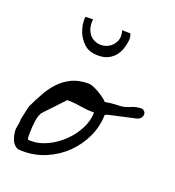

<svg xmlns="http://www.w3.org/2000/svg" viewBox="-117 -718 740 812"><g transform="rotate(20 252.5 -312.0)"><path d="M15.6 -76.2Q15.6 -77.1 16.6 -83Q17.6 -88.9 18.6 -95.2Q19.5 -101.6 20.5 -106.9Q21.5 -112.3 21.5 -114.3V-118.2V-124L35.2 -185.5Q51.8 -220.7 69.8 -252.9Q87.9 -285.2 111.3 -309.6Q134.8 -334 165.5 -348.6Q196.3 -363.3 240.2 -363.3Q249 -363.3 262.2 -357.9Q275.4 -352.5 288.6 -344.7Q301.8 -336.9 313 -328.6Q324.2 -320.3 330.1 -313.5Q360.4 -318.4 374 -318.8Q387.7 -319.3 397.5 -319.8Q407.2 -320.3 418.5 -323.2Q429.7 -326.2 453.1 -335.9Q469.7 -340.8 485.4 -340.8Q492.2 -340.8 498.5 -335Q504.9 -329.1 504.9 -321.3Q504.9 -311.5 498 -303.7Q491.2 -295.9 481.4 -293.9L359.4 -266.6L348.6 -261.7Q347.7 -209 325.2 -161.1Q302.7 -113.3 265.6 -77.1Q228.5 -41 179.7 -20Q130.9 1 78.1 1Q74.2 1 65.4 0.5Q56.6 0 53.7 0Q32.2 -8.8 23.9 -32.2Q15.6 -55.7 15.6 -76.2ZM78.1 -56.6Q79.1 -51.8 85.9 -51.8Q92.8 -51.8 95.7 -51.8Q130.9 -51.8 168 -69.8Q205.1 -87.9 234.9 -116.7Q264.6 -145.5 283.7 -182.1Q302.7 -218.8 302.7 -255.9Q271.5 -255.9 240.2 -261.2Q209 -266.6 179.7 -266.6H178.7L97.7 -180.7Q90.8 -173.8 86.9 -162.1Q83 -150.4 81.1 -136.7Q79.1 -123 78.1 -109.4Q77.1 -95.7 77.1 -85Q77.1 -82 77.1 -71.3Q77.1 -60.5 78.1 -56.6ZM331.1 -623Q334 -623 336.4 -612.8Q338.9 -602.5 336.9 -587.9Q335 -573.2 329.6 -556.2Q324.2 -539.1 313 -523.9Q301.8 -508.8 282.7 -498.5Q263.7 -488.3 236.3 -488.3Q195.3 -488.3 172.9 -509.3Q150.4 -530.3 140.6 -555.2Q130.9 -580.1 129.9 -601.1Q128.9 -622.1 130.9 -624L164.1 -625Q161.1 -592.8 171.4 -572.3Q181.6 -551.8 199.2 -542.5Q216.8 -533.2 236.3 -534.7Q255.9 -536.1 271.5 -546.9Q287.1 -557.6 295.4 -576.7Q303.7 -595.7 295.9 -624Z"/></g></svg>

Font: Cedarville Cursive
Style: Regular
Weight: 400
Designer: Kimberly Geswein
Foundry: Kimberly Geswein
Version: Version 1.001 2010